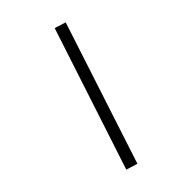

<svg xmlns="http://www.w3.org/2000/svg" viewBox="-261 -917 1134 1134"><g transform="rotate(-45 306.0 -350.0)"><path d="M417 -806 487 -784 196 106 125 84Z"/></g></svg>

Font: Space Mono
Style: Regular
Weight: 400
Monospace: yes
Designer: Colophon Foundry / Benjamin Critton
Foundry: Colophon Foundry
Version: Version 1.000;PS 1.003;hotconv 1.0.81;makeotf.lib2.5.63406